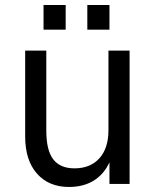

<svg xmlns="http://www.w3.org/2000/svg" viewBox="-20 -731 615 763"><path d="M254 12Q174 12 127 -41Q80 -94 80 -189V-530H164V-212Q164 -134 191.5 -98Q219 -62 276 -62Q339 -62 375 -102Q411 -142 411 -214V-530H495V0H415V-86Q393 -38 352 -13Q311 12 254 12ZM153 -613V-711H241V-613ZM327 -613V-711H415V-613Z"/></svg>

Font: Geist
Style: Regular
Weight: 400
Designer: Basement.studio, Andrés Briganti, Mateo Zaragoza
Foundry: Basement.studio, Vercel, Andrés Briganti, Guido Ferreyra, Mateo Zaragoza
Version: Version 1.401